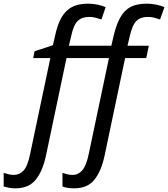

<svg xmlns="http://www.w3.org/2000/svg" viewBox="-132 -785 915 1045"><path d="M-56 167Q-26 167 -3.5 143Q19 119 32 53L142 -469H49L56 -506L156 -539L167 -587Q178 -639 194 -673Q210 -707 232.5 -727.5Q255 -748 283.5 -756.5Q312 -765 349 -765Q374 -765 400 -759.5Q426 -754 443 -746L420 -679Q406 -684 389 -688.5Q372 -693 353 -693Q314 -693 291 -671Q268 -649 255 -587L243 -536H474L486 -588Q498 -639 514 -673Q530 -707 551.5 -727.5Q573 -748 602 -756.5Q631 -765 668 -765Q694 -765 720 -759.5Q746 -754 763 -746L739 -679Q725 -684 708.5 -688.5Q692 -693 673 -693Q633 -693 610.5 -671Q588 -649 574 -587L562 -536H678L664 -469H549L437 63Q419 147 381.5 193.5Q344 240 271 240Q232 240 208 230V156Q220 160 234 163.5Q248 167 264 167Q294 167 316 141.5Q338 116 351 53L461 -469H230L118 63Q100 147 62 193.5Q24 240 -48 240Q-68 240 -83.5 237Q-99 234 -112 230V156Q-98 160 -85 163.5Q-72 167 -56 167Z"/></svg>

Font: BC Sans
Style: Italic
Weight: 400
Italic angle: -12°
Designer: Monotype Design Team
Designer: Province of B.C.
Foundry: Monotype Imaging Inc.
Version: Version 2.000;GOOG;noto-source:20170915:90ef993387c0